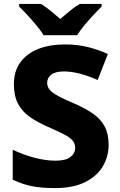

<svg xmlns="http://www.w3.org/2000/svg" viewBox="-20 -951 611 981"><path d="M535 -211Q535 -152 505.5 -101.5Q476 -51 415 -20.5Q354 10 260 10Q190 10 141.5 0Q93 -10 45 -33V-186Q99 -160 156.5 -145Q214 -130 264 -130Q315 -130 339.5 -148.5Q364 -167 364 -196Q364 -218 350.5 -233.5Q337 -249 307 -264.5Q277 -280 227 -302Q172 -326 132.5 -353.5Q93 -381 72 -421Q51 -461 51 -521Q51 -587 84 -632.5Q117 -678 175.5 -701Q234 -724 312 -724Q379 -724 433.5 -709.5Q488 -695 531 -675L479 -542Q435 -562 390.5 -574Q346 -586 306 -586Q263 -586 242 -569.5Q221 -553 221 -528Q221 -507 234.5 -491.5Q248 -476 279 -459.5Q310 -443 364 -420Q419 -396 457 -369Q495 -342 515 -304.5Q535 -267 535 -211ZM203 -771Q189 -794 166.5 -821Q144 -848 120.5 -873.5Q97 -899 78 -917V-931H190Q216 -914 239 -895.5Q262 -877 288 -854Q314 -877 338 -896.5Q362 -916 388 -931H499V-917Q481 -900 457.5 -874.5Q434 -849 411 -821.5Q388 -794 374 -771Z"/></svg>

Font: Noto Sans Syriac ExtraBold
Style: Regular
Weight: 800
Designer: Patrick Giasson and the Monotype Design Team
Foundry: Monotype Imaging Inc.
Version: Version 3.000; ttfautohint (v1.8.4.7-5d5b)